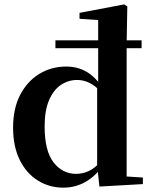

<svg xmlns="http://www.w3.org/2000/svg" viewBox="-20 -839 698 875"><path d="M232.6 -619.3V-655.2H625.3V-619.3ZM183.4 -263Q183.4 -151.1 224.1 -98.9Q264.8 -46.7 326.3 -46.7Q357.2 -46.7 384.3 -59.4Q411.5 -72.1 437.8 -100.9L455.7 -92.6L448.3 -83.1Q413.5 -34.5 368.1 -9.2Q322.6 16.2 268.5 16.2Q204 16.2 151.9 -16.7Q99.7 -49.5 69.6 -110.8Q39.6 -172.1 39.6 -256.9Q39.6 -344.7 72.1 -407Q104.7 -469.3 159.6 -502.5Q214.5 -535.7 281.5 -535.7Q334 -535.7 375.2 -511.5Q416.4 -487.3 450 -434.9H459.1L440.3 -420.6Q412.9 -449.4 386.3 -462Q359.7 -474.6 331.9 -474.6Q291.2 -474.6 257.5 -452Q223.9 -429.5 203.6 -382.5Q183.4 -335.6 183.4 -263ZM631.1 0 433 11.2 423.4 -80.3 422.7 -81.9V-442.6L427.4 -452.2V-747.6L342.4 -753.3V-780.3L545.9 -819L560.2 -810L557.2 -641.7V-34.7L631.1 -29.9Z"/></svg>

Font: Source Han Serif JP VF
Style: Regular
Weight: 250
Designer: Ryoko NISHIZUKA 西塚涼子 (kana & ideographs); Frank Grießhammer (Latin, Greek & Cyrillic); Wenlong ZHANG 张文龙 (bopomofo); San
Foundry: Adobe
Version: Version 2.001;hotconv 1.1.0;makeotfexe 2.6.0